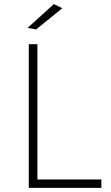

<svg xmlns="http://www.w3.org/2000/svg" viewBox="-20 -914 541 934"><path d="M120 -699H162V-41H473V0H120ZM242 -894 283 -874 156 -771 114 -778Z"/></svg>

Font: Montserrat arm2 ExtraLight
Style: Regular
Weight: 275
Designer: Julieta Ulanovsky
Foundry: Julieta Ulanovsky
Version: Version 6.000